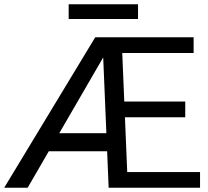

<svg xmlns="http://www.w3.org/2000/svg" viewBox="-27 -887 982 907"><path d="M473.6 -638.2 103.5 0H-7.3L422.9 -710.9H481ZM544.4 -257.8V-172.4H181.6V-257.8ZM918 -74.2V0H560.1V-74.2ZM547.4 -710.9 577.1 0H486.3L456.5 -710.9ZM848.1 -407.2V-333H540.5V-407.2ZM887.7 -710.9V-636.7H530.3V-710.9ZM625 -866.7V-797.4H297.4V-866.7Z"/></svg>

Font: RobotoDEMO
Style: Regular
Weight: 400
Designer: Christian Robertson
Foundry: Google
Version: Version 2.136